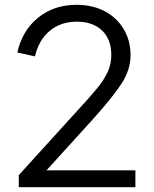

<svg xmlns="http://www.w3.org/2000/svg" viewBox="-20 -777 640 797"><path d="M58 -50 266 -279 296 -312Q357 -378 384.5 -412Q412 -446 427 -478.5Q442 -511 442 -548Q442 -614 403.5 -650.5Q365 -687 299 -687Q232 -687 186.5 -649Q141 -611 125 -543L52 -559Q72 -650 138 -703.5Q204 -757 298 -757Q364 -757 414.5 -730.5Q465 -704 493.5 -656Q522 -608 522 -548Q522 -489 486.5 -433Q451 -377 362 -278L173 -70H542V0H58Z"/></svg>

Font: Evergrow Sans 
Style: Regular
Weight: 400
Foundry: 10Web
Version: Version 1.000